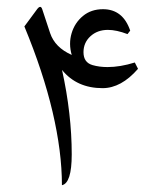

<svg xmlns="http://www.w3.org/2000/svg" viewBox="-20 -549 475 568"><path d="M227 -394.6Q227 -422.8 247.5 -441.7Q268.1 -460.6 299.2 -460.6Q324.5 -460.6 357.2 -448.1L365.2 -458.4Q343.6 -521.8 284.6 -521.8Q249.7 -521.8 225.3 -501.7Q201 -481.5 191.8 -450.5Q182.6 -419.5 192.2 -386.5Q142.6 -408.5 128.3 -451L104.9 -521.8Q102.3 -529.2 98.5 -528.6Q94.6 -528.1 90.9 -523.3L52.1 -470.8Q107.8 -336.3 135.5 -218.2Q163.2 -100.1 163.2 -1.1Q192.2 -7 192.2 -92.4Q192.2 -151.8 185 -214.3Q177.9 -276.9 163.5 -342.1Q207.2 -288.2 283.5 -288.2Q338.5 -288.2 388.3 -345.4L378.8 -364.1Q335.5 -350.6 298.1 -350.6Q273.9 -350.6 253.8 -356.4Q227 -364.1 227 -394.6Z"/></svg>

Font: Parastoo
Style: Regular
Weight: 400
Foundry: Saber Rastikerdar (saber.rastikerdar@gmail.com)
Version: Version 3.000